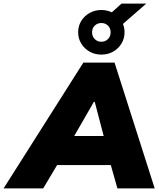

<svg xmlns="http://www.w3.org/2000/svg" viewBox="-94 -1056 893 1076"><path d="M0 0ZM-74 0 373 -705H548L773 0H564L527 -131H226L148 0ZM432 -485 322 -294H487L437 -485ZM474 -750Q438 -750 408.5 -766.5Q379 -783 361.5 -811.5Q344 -840 344 -875Q344 -911 361.5 -939Q379 -967 408.5 -983.5Q438 -1000 474 -1000Q490 -1000 505 -996.5Q520 -993 533 -987L587 -1036H726L595 -922Q604 -900 604 -875Q604 -840 586.5 -811.5Q569 -783 540 -766.5Q511 -750 474 -750ZM474 -822Q496 -822 511 -837Q526 -852 526 -875Q526 -898 511 -912.5Q496 -927 474 -927Q452 -927 437 -912.5Q422 -898 422 -875Q422 -852 437 -837Q452 -822 474 -822Z"/></svg>

Font: Winston Black
Style: Italic
Weight: 900
Italic angle: -9°
Designer: Original fonts by Vernon Adams / Changes by Cristiano Sobral
Foundry: VOriginal fonts by Vernon Adams / Changes by Cristiano Sobral
Version: Version 2.503;July 17, 2020;FontCreator 13.0.0.2655 64-bit